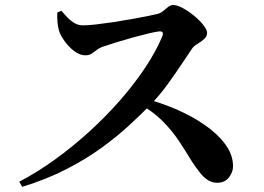

<svg xmlns="http://www.w3.org/2000/svg" viewBox="-20 -730 1040 755"><path d="M205.3 -680.8 221.7 -687.6Q233.1 -673.7 246.2 -660.3Q259.3 -646.9 274.1 -638.6Q288.9 -630.3 305.6 -630.3Q326.5 -630.3 357.7 -633.9Q388.9 -637.5 424.5 -642.8Q460.1 -648.1 494.7 -654.4Q529.3 -660.6 556.7 -666Q584.1 -671.4 598.2 -675Q611.1 -678 621.3 -686.5Q631.4 -695 641.1 -702.7Q650.7 -710.3 661.1 -710.3Q676.6 -710.3 699.3 -698Q721.9 -685.6 743.7 -667.6Q765.4 -649.6 779.9 -631.2Q794.4 -612.8 794.4 -600.7Q794.4 -586.8 782.4 -576.2Q770.4 -565.6 756.4 -557.3Q742.5 -549 736.2 -540.2Q717.7 -513.6 692.6 -475.4Q667.4 -437.3 636.9 -395.5Q606.4 -353.8 570.1 -316.4Q535.8 -281.3 488.6 -237.8Q441.5 -194.2 380 -149.3Q318.5 -104.5 240.6 -64.5Q162.8 -24.6 67.3 4.7L55.7 -15.5Q126.7 -52.5 196.6 -103.1Q266.6 -153.6 332 -213.3Q397.5 -272.9 453.4 -337Q509.2 -401 551.9 -465.4Q594.6 -529.8 618.5 -588.1Q625.9 -607.5 607.2 -606.7Q592.3 -605.3 563.8 -598.4Q535.4 -591.5 501.8 -582.3Q468.2 -573.1 438 -563.7Q407.7 -554.4 388.9 -547.9Q372.4 -542.8 361.5 -534.3Q350.6 -525.9 340.6 -519.2Q330.6 -512.5 315.9 -512.5Q294 -512.5 272.4 -528.7Q250.8 -544.9 234.7 -567.3Q218.5 -589.7 212.5 -607.8Q207.8 -623.5 206.1 -642Q204.4 -660.5 205.3 -680.8ZM520.2 -326.4 536.1 -346.3Q604.4 -329.1 668.6 -302Q732.7 -274.8 784.2 -239.3Q835.7 -203.7 866 -162.5Q896.4 -121.3 896.4 -75.8Q896.4 -53.1 880.1 -32.2Q863.8 -11.3 834.2 -11.3Q814.5 -11.3 798.4 -21.2Q782.3 -31.2 767.4 -49.6Q752.5 -68 735.4 -93.9Q709.5 -136.6 682.7 -177Q655.8 -217.4 618 -255.2Q580.1 -293.1 520.2 -326.4Z"/></svg>

Font: Noto Serif KR
Style: Regular
Weight: 200
Designer: Ryoko NISHIZUKA 西塚涼子 (kana & ideographs); Frank Grießhammer (Latin, Greek & Cyrillic); Wenlong ZHANG 张文龙 (bopomofo); San
Foundry: Adobe
Version: Version 2.001;hotconv 1.1.0;makeotfexe 2.6.0